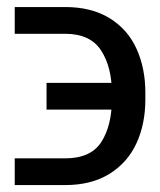

<svg xmlns="http://www.w3.org/2000/svg" viewBox="-20 -534 462 554"><path d="M272.5 -124.5C252.3 -92.9 217.4 -77.1 168 -77.1H22.5V0H168C218.8 0 261.6 -10.9 296.4 -32.7C331.2 -54.5 357.1 -84 374 -121.1C391 -158.2 399.4 -200.2 399.4 -247.1V-266.6C399.4 -313.5 391 -355.6 374 -393.1C357.1 -430.5 331.2 -460 296.4 -481.4C261.6 -502.9 218.8 -513.7 168 -513.7H22.5V-436.5H168C216.1 -436.5 250.7 -420.6 271.5 -388.7C292.3 -356.8 302.7 -316.1 302.7 -266.6V-247.1C302.7 -196.9 292.6 -156.1 272.5 -124.5ZM114.3 -294.9V-217.8H374V-294.9Z"/></svg>

Font: Pretendard Variable
Style: Regular
Weight: 400
Designer: Base glyphs from Inter by Rasmus Andersson; Hangeul glyphs from Noto Sans CJK(Source Han Sans) by Jang Soo-young and Kan
Foundry: Kil Hyung-jin
Version: Version 1.309;Glyphs 3.2 (3225)